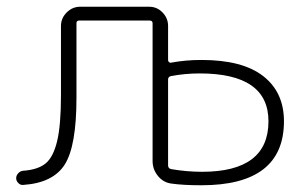

<svg xmlns="http://www.w3.org/2000/svg" viewBox="-20 -540 906 570"><path d="M580 -30Q777 -30 777 -180Q777 -322 573 -322Q529 -322 487 -314Q479 -312 479 -304V-49Q479 -40 488 -38Q534 -30 580 -30ZM578 -362Q700 -362 761.5 -314Q823 -266 823 -180Q823 10 578 10Q524 10 489 5Q465 2 449 -17.5Q433 -37 433 -62V-471Q433 -479 424 -479H215Q207 -479 207 -471V-250Q207 -107 172.5 -52Q138 3 49 9Q41 10 34.5 3.5Q28 -3 28 -11Q28 -19 34 -25.5Q40 -32 48 -33Q92 -36 115 -54.5Q138 -73 149.5 -120.5Q161 -168 161 -257V-463Q161 -486 178 -503Q195 -520 218 -520H423Q446 -520 462.5 -503Q479 -486 479 -463V-361Q479 -358 482 -355.5Q485 -353 488 -354Q531 -362 578 -362Z"/></svg>

Font: Rounded Mplus 1c Light
Style: Regular
Weight: 300
Version: Version 1.059.20150529